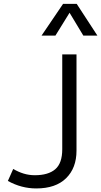

<svg xmlns="http://www.w3.org/2000/svg" viewBox="-20 -990 540 1024"><path d="M173.5 15Q94 15 22 -25L50.5 -89Q77.5 -73 106.2 -64.2Q135 -55.5 165.5 -55.5Q237.5 -55.5 274.8 -87.5Q312 -119.5 312 -194V-700H388V-186.5Q388 -94 332.5 -39.5Q277 15 173.5 15ZM201.5 -800 316.5 -969.5H389L499.5 -800H424.5L351 -922L275.5 -800Z"/></svg>

Font: Geologica ExtraLight
Style: Regular
Weight: 200
Designer: Sindre Bremnes, Frode Helland
Foundry: Monokrom Skriftforlag AS
Version: Version 1.010; ttfautohint (v1.8.4.7-5d5b);gftools[0.9.28]